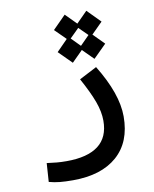

<svg xmlns="http://www.w3.org/2000/svg" viewBox="-89 -653 765 951"><g transform="rotate(-10 293.0 -177.5)"><path d="M201.2 230Q162.1 230 135 227.3Q107.9 224.6 80.6 217.3L86.9 123.5Q114.7 127 136 129.2Q157.2 131.3 186.5 131.3Q291.5 131.3 345.7 90.1Q399.9 48.8 399.9 -34.7Q399.9 -79.6 381.1 -131.1Q362.3 -182.6 321.8 -256.3L410.2 -302.2Q502.4 -152.3 502.4 -38.1Q502.4 90.8 423.1 160.4Q343.8 230 201.2 230ZM300.8 -343.3 235.8 -408.2 291.5 -464.8 236.8 -519 302.2 -585 356.4 -530.3 411.1 -585.4 476.1 -519.5 420.4 -463.9 475.1 -408.7 409.7 -343.8 355.5 -397.9ZM355 -418.9 400.9 -465.3 356.9 -508.8 311 -463.4Z"/></g></svg>

Font: CaskaydiaCove NFP
Style: Regular
Weight: 400
Designer: Aaron Bell
Foundry: Saja Typeworks
Version: Version 2111.001; VTT 6.35;Nerd Fonts 3.1.1